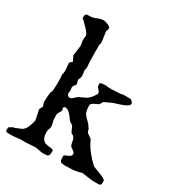

<svg xmlns="http://www.w3.org/2000/svg" viewBox="-171 -833 884 949"><g transform="rotate(30 271.0 -358.0)"><path d="M0.5 -3.4Q0 -4.4 0 -6.6Q0 -8.8 0 -10.7L0.5 -21Q0.5 -25.4 4.2 -26.4Q7.8 -27.3 11.7 -29.8Q16.1 -35.2 22.7 -35.9Q29.3 -36.6 33.7 -39.1Q46.9 -44.4 60.5 -50Q74.2 -55.7 82.5 -70.3Q84 -72.3 86.7 -78.1Q89.4 -84 91.8 -91.1Q94.2 -98.1 96.2 -105Q98.1 -111.8 98.6 -114.7Q99.6 -116.2 99.6 -118.9Q99.6 -121.6 99.6 -122.6L88.4 -175.8Q88.4 -182.1 92.8 -187.5Q97.2 -192.9 97.2 -198.7L91.3 -221.2Q91.3 -228 91.6 -237.8Q91.8 -247.6 92.5 -257.6Q93.3 -267.6 95.2 -276.1Q97.2 -284.7 100.6 -289.1Q101.6 -303.2 102.3 -315.9Q103 -328.6 103 -342.3Q103 -353 102.3 -363.5Q101.6 -374 100.6 -385.3Q103 -389.2 103.8 -394.3Q104.5 -399.4 104.5 -403.8V-411.6L101.1 -446.8Q101.1 -451.2 103.3 -453.4Q105.5 -455.6 107.9 -457.3Q110.4 -459 112.5 -460.7Q114.7 -462.4 114.7 -465.3L101.1 -493.2L108.9 -548.8Q108.9 -558.1 106.7 -567.1Q104.5 -576.2 104.5 -586.9L106.9 -606.4Q106.9 -614.3 99.9 -622.8Q92.8 -631.3 87.9 -637.7L54.7 -670.9Q53.7 -670.9 51.8 -672.1Q49.8 -673.3 49.8 -674.3Q49.3 -675.3 49.3 -675.8Q48.8 -676.3 48.8 -677.2Q48.8 -684.1 49.8 -689.9Q50.8 -695.8 54.7 -697.8Q57.1 -700.2 61.3 -700.7Q65.4 -701.2 70.8 -701.2H79.1Q85.9 -701.2 88.4 -702.1Q102.1 -705.1 115.7 -711.4Q129.4 -717.8 145 -717.8Q149.9 -717.8 157 -715.8Q164.1 -713.9 170.9 -710.9Q177.7 -708 182.6 -703.9Q187.5 -699.7 187.5 -695.3Q187.5 -689.5 184.8 -684.8Q182.1 -680.2 182.1 -674.8L189.9 -621.1Q189.9 -614.3 189.5 -610.8Q189 -607.4 186.5 -600.6V-554.2Q186.5 -549.3 186.8 -541.5Q187 -533.7 187 -526.1Q187 -518.6 187.3 -512.9Q187.5 -507.3 187.5 -506.8L189.9 -473.1L186.5 -458.5Q186.5 -450.2 188.2 -442.9Q189.9 -435.5 189.9 -427.2Q189.9 -417.5 186 -410.6Q182.1 -403.8 182.1 -397L187.5 -379.4Q187.5 -376 185.3 -372.8Q183.1 -369.6 180.7 -366.2Q178.2 -362.8 176 -359.4Q173.8 -356 173.8 -352.1L175.8 -333.5L173.8 -319.3Q173.8 -314 178 -308.1Q182.1 -302.2 189.9 -302.2H192.4Q196.8 -302.7 201.4 -305.9Q206.1 -309.1 210.2 -313Q214.4 -316.9 217.8 -320.3Q221.2 -323.7 223.6 -325.2Q236.3 -332 245.4 -335.7Q254.4 -339.4 262 -343.5Q269.5 -347.7 276.6 -354.2Q283.7 -360.8 293 -374Q295.4 -378.4 297.1 -380.9Q298.8 -383.3 300 -384.8Q301.3 -386.2 301.8 -387.7Q302.2 -389.2 302.2 -392.1Q302.2 -397.5 299.1 -401.4Q295.9 -405.3 292.2 -409.2Q288.6 -413.1 285.6 -417.5Q282.7 -421.9 282.7 -428.2V-434.1Q282.7 -436 283.4 -438Q284.2 -439.9 288.1 -441.9Q294.9 -442.9 301.8 -443.6Q308.6 -444.3 314 -444.3Q322.3 -443.4 330.1 -442.6Q337.9 -441.9 345.2 -441.9Q349.1 -441.9 352.3 -441.9Q355.5 -441.9 358.9 -442.9L397.9 -444.3Q398.4 -444.3 400.6 -444.8Q402.8 -445.3 405.3 -446Q407.7 -446.8 409.7 -447.3Q411.6 -447.8 412.1 -447.8H456.1Q461.4 -443.4 465.8 -438.5Q470.2 -433.6 470.2 -428.2Q470.2 -423.3 465.3 -418.7Q460.4 -414.1 452.6 -409.9Q444.8 -405.8 435.3 -402.3Q425.8 -398.9 417 -396Q408.2 -393.1 400.9 -390.9Q393.6 -388.7 390.1 -387.7Q376 -381.3 366.7 -377.2Q357.4 -373 344.7 -366.7Q340.8 -361.3 339.1 -356.4Q337.4 -351.6 331.1 -346.2Q328.6 -344.7 322.5 -342.3Q316.4 -339.8 309.8 -336.4Q303.2 -333 298.1 -328.4Q293 -323.7 293 -318.4Q293 -314.5 293.2 -308.1Q293.5 -301.8 294.4 -294.9Q295.4 -288.1 297.4 -281.7Q299.3 -275.4 302.2 -271Q313 -256.8 324.7 -246.3Q336.4 -235.8 344.7 -221.2Q347.7 -217.8 348.4 -216.1Q349.1 -214.4 349.4 -212.9Q349.6 -211.4 350.1 -209.2Q350.6 -207 353 -202.6Q354.5 -197.3 358.6 -194.1Q362.8 -190.9 367.4 -188Q372.1 -185.1 376.7 -181.9Q381.3 -178.7 384.3 -173.8Q396.5 -145.5 418 -118.4Q439.5 -91.3 461.9 -70.8Q466.3 -67.4 476.8 -63.5Q487.3 -59.6 499.3 -54.9Q511.2 -50.3 522.5 -45.4Q533.7 -40.5 539.6 -34.7Q541 -33.2 541.3 -31.2Q541.5 -29.3 541.5 -26.9V-17.1Q541.5 -12.2 538.8 -8.3Q536.1 -4.4 532.2 -3.4H491.7L431.6 -11.7Q431.2 -11.7 430.7 -11.5Q430.2 -11.2 429.7 -11.2Q428.7 -10.7 428.2 -10.7Q396 -1 366.7 -1L339.4 0Q331.5 0 324.5 -1Q317.4 -2 314 -4.4Q308.6 -9.8 307.6 -14.9Q306.6 -20 306.6 -26.9V-36.1Q306.6 -41 312.5 -43.7Q318.4 -46.4 325.7 -49.3Q333 -52.2 338.9 -56.6Q344.7 -61 344.7 -69.3Q344.7 -75.2 341.3 -78.9Q337.9 -82.5 333.5 -85.7Q329.1 -88.9 324.2 -92Q319.3 -95.2 316.4 -99.6Q313 -106.9 311.8 -115Q310.5 -123 308.6 -130.6Q306.6 -138.2 301.8 -144.5Q296.9 -150.9 286.1 -154.8Q285.2 -156.7 283 -161.1Q280.8 -165.5 278.3 -170.7Q275.9 -175.8 273.7 -180.4Q271.5 -185.1 271 -187.5Q268.6 -191.4 263.9 -193.8Q259.3 -196.3 254.9 -198.7Q248.5 -204.6 242.4 -213.1Q236.3 -221.7 229.2 -230Q222.2 -238.3 214.4 -244.1Q206.5 -250 196.8 -250Q192.9 -250 189.7 -247.8Q186.5 -245.6 186.5 -239.7L189.9 -229Q189.9 -227.5 187.7 -223.4Q185.5 -219.2 182.9 -214.8Q180.2 -210.4 178 -206.8Q175.8 -203.1 175.8 -202.6V-179.2Q175.8 -165.5 179.4 -154.8Q183.1 -144 183.1 -131.8Q183.1 -126.5 181.6 -122.6Q180.2 -118.7 178.7 -114.7Q177.7 -110.4 176.8 -106.4Q175.8 -102.5 175.8 -98.1Q175.8 -79.6 180.9 -67.6Q186 -55.7 194.8 -49.8Q200.2 -46.4 207.3 -44.7Q214.4 -43 220.9 -42.2Q227.5 -41.5 233.4 -41Q239.3 -40.5 242.2 -39.1Q247.6 -36.6 248.3 -34.2Q249 -31.7 249 -28.8Q249 -22 247.8 -14.4Q246.6 -6.8 241.7 -2.4Q237.8 0 231.9 0.7Q226.1 1.5 220.2 1.5H207L168.9 -5.9L117.2 -2.4H85L45.4 1.5L22.5 2.4Q19.5 1.5 15.1 1.5Q10.7 1.5 7.3 1.5Z"/></g></svg>

Font: IM FELL English
Style: Regular
Weight: 400
Designer: Igino Marini
Foundry: Igino Marini
Version: 3.00